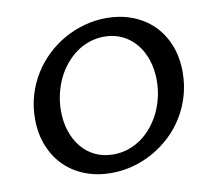

<svg xmlns="http://www.w3.org/2000/svg" viewBox="-80 -817 1019 919"><g transform="rotate(-10 429.0 -357.5)"><path d="M414.6 -76.2Q452.1 -76.2 486.6 -87.6Q521 -99.1 550.3 -119.9Q579.6 -140.6 603.5 -169.7Q627.4 -198.7 644.3 -233.4Q661.1 -268.1 670.4 -307.6Q679.7 -347.2 679.7 -389.2Q679.7 -443.4 664.6 -489Q649.4 -534.7 621.6 -568.1Q593.8 -601.6 554.7 -620.4Q515.6 -639.2 467.3 -639.2Q429.2 -639.2 394.8 -627.4Q360.4 -615.7 331.1 -594.5Q301.8 -573.2 277.8 -543.9Q253.9 -514.6 237.3 -479.7Q220.7 -444.8 211.7 -405.3Q202.6 -365.7 202.6 -324.2Q202.6 -270.5 217.8 -225.1Q232.9 -179.7 260.5 -146.5Q288.1 -113.3 327.1 -94.7Q366.2 -76.2 414.6 -76.2ZM389.6 9.8Q321.3 9.8 263.4 -12.5Q205.6 -34.7 163.6 -75.9Q121.6 -117.2 97.7 -176.3Q73.7 -235.4 73.7 -308.6Q73.7 -368.7 89.8 -423.1Q106 -477.5 134.5 -523.7Q163.1 -569.8 202.4 -607.2Q241.7 -644.5 288.3 -670.7Q335 -696.8 387 -710.9Q439 -725.1 493.2 -725.1Q560.1 -725.1 617.7 -703.4Q675.3 -681.6 717.8 -640.6Q760.3 -599.6 784.4 -540.5Q808.6 -481.4 808.6 -406.7Q808.6 -346.7 792.7 -292.5Q776.9 -238.3 748.5 -191.9Q720.2 -145.5 680.9 -108.4Q641.6 -71.3 595.2 -44.9Q548.8 -18.6 496.6 -4.4Q444.3 9.8 389.6 9.8Z"/></g></svg>

Font: Proza Libre
Style: Medium Italic
Weight: 500
Designer: Jasper de Waard
Foundry: Jasper de Waard
Version: Version 1.000; ttfautohint (v1.4.1.8-43bc)